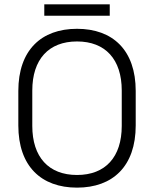

<svg xmlns="http://www.w3.org/2000/svg" viewBox="-20 -846 706 880"><path d="M333 14C497 14 602 -84 602 -271V-429C602 -616 497 -714 333 -714C169 -714 64 -616 64 -429V-271C64 -84 169 14 333 14ZM128 -269V-431C128 -574 203 -656 333 -656C463 -656 538 -574 538 -431V-269C538 -126 463 -44 333 -44C203 -44 128 -126 128 -269ZM183 -774H483V-826H183Z"/></svg>

Font: Meta Space Light
Style: Regular
Weight: 300
Designer: Meta Pool / Florian Karsten
Foundry: Meta Pool / Florian Karsten
Version: Version 2.000;Glyphs 3.1.1 (3137)